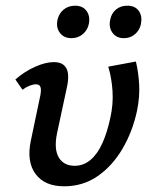

<svg xmlns="http://www.w3.org/2000/svg" viewBox="-20 -643 543 674"><path d="M205 11Q137 11 105 -32Q73 -75 88 -148L122 -310Q124 -321 123.5 -329.5Q123 -338 119 -342.5Q115 -347 106 -347Q96 -347 83.5 -342Q71 -337 59 -328L34 -364Q66 -392 103 -408.5Q140 -425 169 -425Q192 -425 204 -414.5Q216 -404 218.5 -385.5Q221 -367 216 -342L180 -174Q169 -119 186.5 -90Q204 -61 242 -61Q273 -61 297.5 -81.5Q322 -102 339 -139.5Q356 -177 367 -228Q378 -276 375 -323Q372 -370 360 -409L457 -427Q466 -390 468.5 -346.5Q471 -303 461 -254Q445 -180 409.5 -120Q374 -60 322.5 -24.5Q271 11 205 11ZM231 -509Q204 -509 190 -528Q176 -547 182 -574Q187 -596 203.5 -609.5Q220 -623 244 -623Q270 -623 283.5 -605Q297 -587 292 -560Q288 -538 271 -523.5Q254 -509 231 -509ZM415 -509Q388 -509 374.5 -528.5Q361 -548 367 -574Q371 -596 387 -609.5Q403 -623 427 -623Q454 -623 467 -605Q480 -587 475 -560Q471 -538 454.5 -523.5Q438 -509 415 -509Z"/></svg>

Font: Ysabeau Office SemiBold
Style: Italic
Weight: 600
Italic angle: -12°
Designer: Christian Thalmann (Catharsis Fonts)
Version: Version 2.001;gftools[0.9.30]; featfreeze: tnum,lnum,ss02